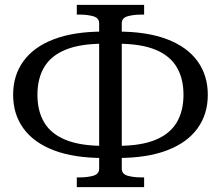

<svg xmlns="http://www.w3.org/2000/svg" viewBox="-20 -750 909 790"><path d="M388 -56V-654Q388 -676 364 -683Q340 -690 305 -690H296V-730H573V-690H564Q529 -690 505 -683Q481 -676 481 -654V-56Q481 -34 505 -27Q529 -20 564 -20H573V20H296V-20H305Q340 -20 364 -27Q388 -34 388 -56ZM404 -620V-570Q310 -570 250 -545.5Q190 -521 162 -474Q134 -427 134 -360Q134 -293 162 -246Q190 -199 250 -174.5Q310 -150 404 -150V-100Q284 -100 201.5 -131.5Q119 -163 76.5 -221.5Q34 -280 34 -360Q34 -440 76.5 -498.5Q119 -557 201.5 -588.5Q284 -620 404 -620ZM465 -100V-150Q560 -150 619.5 -174.5Q679 -199 707 -246Q735 -293 735 -360Q735 -427 707 -474Q679 -521 619.5 -545.5Q560 -570 465 -570V-620Q585 -620 667.5 -588.5Q750 -557 792.5 -498.5Q835 -440 835 -360Q835 -280 792.5 -221.5Q750 -163 667.5 -131.5Q585 -100 465 -100Z"/></svg>

Font: Roboto Serif 72pt
Style: Regular
Weight: 400
Designer: Greg Gazdowicz
Foundry: Commercial Type
Version: Version 1.008